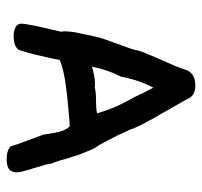

<svg xmlns="http://www.w3.org/2000/svg" viewBox="-35 -543 606 576"><g transform="rotate(90 268.0 -255.0)"><path d="M495 9C493 21 480 28 458 28C440 28 427 24 419 16C416 4 411 -9 405 -25C399 -42 392 -61 384 -82C380 -108 377 -127 373 -137C369 -148 365 -156 359 -161C349 -161 335 -160 316 -158C298 -156 278 -155 257 -152C237 -150 217 -147 199 -143C181 -139 168 -135 160 -131C157 -115 153 -96 148 -76C144 -56 138 -35 131 -12C129 -6 125 -2 117 2C110 5 101 7 90 7C80 7 71 6 63 2C55 -2 51 -8 51 -15C51 -29 59 -68 75 -134C75 -137 74 -141 74 -146C74 -155 75 -165 77 -178C80 -192 83 -204 85 -216C88 -228 90 -239 92 -247C95 -256 96 -261 96 -261L128 -350C130 -359 132 -371 138 -385C144 -400 151 -415 157 -430C164 -446 170 -459 176 -473C182 -487 186 -498 188 -505C194 -527 210 -538 236 -538C258 -538 271 -530 277 -514C277 -514 279 -511 283 -503C287 -496 293 -487 299 -475C306 -464 312 -452 320 -438C328 -424 336 -412 342 -399C349 -387 355 -376 359 -366C364 -356 367 -350 367 -346C373 -334 379 -320 387 -303C395 -287 405 -268 416 -248C423 -240 428 -229 434 -214C440 -200 446 -185 450 -170C455 -156 459 -142 462 -130C466 -118 469 -110 471 -106C471 -102 472 -95 475 -85C479 -75 481 -65 484 -54C488 -44 491 -34 493 -24C496 -15 497 -8 497 -4C497 -1 497 3 495 9ZM320 -243C315 -259 311 -273 306 -284C302 -296 297 -307 291 -318C285 -330 279 -342 271 -356C264 -371 255 -390 243 -412C228 -384 217 -352 210 -315C196 -288 186 -259 180 -228C201 -234 218 -237 230 -237C235 -237 238 -237 240 -236C252 -239 265 -240 281 -240C297 -240 310 -241 320 -243Z"/></g></svg>

Font: Gaegu
Style: Bold
Weight: 700
Designer: JIKJI
Foundry: JIKJI
Version: Version 1.00